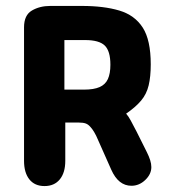

<svg xmlns="http://www.w3.org/2000/svg" viewBox="-20 -616 568 647"><path d="M200 -203H246Q260 -203 268.5 -200Q277 -197 284 -189Q290 -183 297 -171.5Q304 -160 311 -143L355 -44Q379 10 423 10Q449 10 469.5 -9.5Q490 -29 490 -53Q490 -64 486 -76.5Q482 -89 475 -103L440 -173Q428 -196 420.5 -210Q413 -224 405 -233Q437 -255 455.5 -277Q474 -299 481 -328.5Q488 -358 488 -399Q488 -481 461 -523Q434 -565 382 -580.5Q330 -596 256 -596H149Q114 -596 87.5 -580.5Q61 -565 61 -524V-74Q61 -34 79 -11.5Q97 11 130 11Q163 11 181.5 -11.5Q200 -34 200 -74ZM197 -314V-481H267Q314 -481 333 -462.5Q352 -444 352 -398Q352 -368 343.5 -349.5Q335 -331 315.5 -322.5Q296 -314 263 -314Z"/></svg>

Font: Beiruti ExtraBold
Style: Regular
Weight: 800
Designer: Arlette Boutros
Foundry: Boutros
Version: Version 1.41